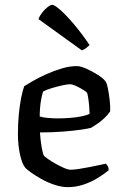

<svg xmlns="http://www.w3.org/2000/svg" viewBox="-20 -773 509 793"><path d="M261 0Q234 0 204.5 -10Q175 -20 149.5 -34.5Q124 -49 106 -62Q88 -75 83 -82Q70 -99 62 -137.5Q54 -176 54 -220Q54 -261 57.5 -298.5Q61 -336 67 -367Q73 -398 80 -417Q94 -426 118.5 -440Q143 -454 173.5 -467.5Q204 -481 236 -490.5Q268 -500 297 -500Q313 -500 337.5 -489Q362 -478 384.5 -463.5Q407 -449 415 -438Q421 -431 425.5 -408.5Q430 -386 433 -360Q436 -334 435 -313Q425 -298 410.5 -284.5Q396 -271 381 -261Q366 -251 356 -245Q346 -242 315 -237.5Q284 -233 240 -229.5Q196 -226 145 -226Q147 -194 152 -165Q157 -136 162 -129Q166 -125 179.5 -115.5Q193 -106 210 -96.5Q227 -87 244 -79.5Q261 -72 272 -72Q284 -72 304.5 -75Q325 -78 347.5 -82.5Q370 -87 389 -91Q408 -95 417 -97Q421 -93 425 -86.5Q429 -80 429 -70Q410 -54 383 -37.5Q356 -21 324.5 -10.5Q293 0 261 0ZM218 -284Q243 -284 269 -286Q295 -288 317 -292.5Q339 -297 350 -303Q350 -315 348.5 -333Q347 -351 344.5 -367Q342 -383 340 -389Q338 -393 324.5 -401.5Q311 -410 295 -417.5Q279 -425 268 -425Q258 -425 235.5 -420Q213 -415 190.5 -408Q168 -401 158 -395Q154 -383 150.5 -365Q147 -347 145.5 -327.5Q144 -308 144 -292Q155 -288 176.5 -286Q198 -284 218 -284ZM318 -565 139 -694Q144 -708 154.5 -721.5Q165 -735 177 -744Q189 -753 196 -753Q205 -753 228.5 -732.5Q252 -712 284 -674.5Q316 -637 350 -587Q346 -583 337 -575.5Q328 -568 318 -565Z"/></svg>

Font: Texturina Medium 12pt
Style: Regular
Weight: 400
Version: Version 1.002